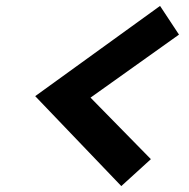

<svg xmlns="http://www.w3.org/2000/svg" viewBox="-20 -672 640 649"><path d="M390 -43 99 -347 521 -652 585 -555 286 -342 490 -134Z"/></svg>

Font: Red Hat Mono
Style: Italic
Weight: 300
Italic angle: -12°
Monospace: yes
Designer: Pentagram, MCKL
Foundry: Pentagram, MCKL
Version: Version 1.023